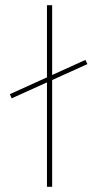

<svg xmlns="http://www.w3.org/2000/svg" viewBox="-20 -720 374 740"><path d="M309 -489 18 -357 25 -341 317 -473ZM161 0H181V-700H161Z"/></svg>

Font: Advent Pro Thin
Style: Regular
Weight: 250
Version: Version 3.000